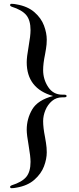

<svg xmlns="http://www.w3.org/2000/svg" viewBox="-20 -883 412 1006"><path d="M33 96Q33 91 41 88Q95 71 117.5 44Q140 17 140 -35Q140 -63 130 -121Q120 -177 120 -203Q120 -261 149 -310Q178 -359 258 -380Q120 -419 120 -557Q120 -584 130 -640Q140 -696 140 -725Q140 -777 117.5 -804Q95 -831 41 -848Q33 -851 33 -856Q33 -863 40 -863Q54 -863 67 -860Q125 -850 160.5 -819Q196 -788 210.5 -749Q225 -710 225 -675Q225 -650 221 -627Q217 -604 216 -598Q206 -550 206 -516Q206 -467 232.5 -427Q259 -387 306 -387H316Q329 -387 329 -380Q329 -373 316 -373H306Q275 -373 252.5 -354Q230 -335 218 -306Q206 -277 206 -248Q206 -214 216 -164Q217 -158 221 -134Q225 -110 225 -85Q225 -50 210.5 -11.5Q196 27 160.5 58.5Q125 90 67 100Q53 103 40 103Q33 103 33 96Z"/></svg>

Font: Shippori Mincho Medium
Style: Regular
Weight: 500
Designer: FONTDASU
Foundry: FONTDASU / Google Inc. / but / Adobe
Version: Version 3.110; ttfautohint (v1.8.3)